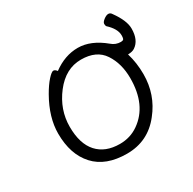

<svg xmlns="http://www.w3.org/2000/svg" viewBox="-128 -672 818 815"><g transform="rotate(-30 281.0 -264.0)"><path d="M440 -69Q376 13 272.5 13Q169 13 115 -46Q61 -105 61 -207Q61 -286 110 -372Q130 -407 149 -428Q168 -449 176.5 -449Q185 -449 193 -438Q251 -481 314.5 -481Q378 -481 442 -428Q461 -411 487 -411Q489 -411 496 -412.5Q503 -414 503 -434Q503 -466 466 -500Q463 -504 463 -512.5Q463 -521 476 -531Q489 -541 499 -541Q509 -541 515 -531Q554 -477 554 -438Q554 -381 519 -358Q507 -350 486 -350Q501 -300 501 -245Q501 -145 440 -69ZM267 -38Q318 -38 358 -66Q444 -126 444 -258Q444 -330 410.5 -380.5Q377 -431 301.5 -431Q226 -431 172 -361Q118 -291 118 -207.5Q118 -124 157 -81Q196 -38 267 -38Z"/></g></svg>

Font: LXGW WenKai Lite Light
Style: Regular
Weight: 300
Designer: LXGW / Fontworks Inc.
Foundry: LXGW / Fontworks Inc.
Version: Version 1.511; March 25, 2025